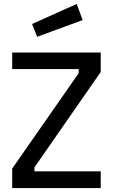

<svg xmlns="http://www.w3.org/2000/svg" viewBox="-20 -955 575 976"><path d="M42 0ZM42 -98 380 -583V-604H42V-688H492V-589L155 -104V-84H492V1H42ZM143 -833 370 -935 400 -853 169 -768Z"/></svg>

Font: Cairo SemiBold
Style: Regular
Weight: 600
Designer: Mohamed Gaber, the designers of Titillium
Foundry: Kief Type Foundry
Version: Version 2.009; ttfautohint (v1.5.33-1714) -l 8 -r 50 -G 200 